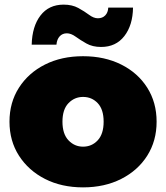

<svg xmlns="http://www.w3.org/2000/svg" viewBox="-20 -800 718 830"><path d="M339 10Q246 10 174.5 -26.5Q103 -63 62 -127Q21 -191 21 -274Q21 -357 62 -421Q103 -485 174.5 -521Q246 -557 339 -557Q432 -557 504 -521Q576 -485 616.5 -421Q657 -357 657 -274Q657 -191 616.5 -127Q576 -63 504 -26.5Q432 10 339 10ZM339 -166Q377 -166 402.5 -193.5Q428 -221 428 -274Q428 -327 402.5 -354Q377 -381 339 -381Q302 -381 276 -354Q250 -327 250 -274Q250 -221 276 -193.5Q302 -166 339 -166ZM417 -597Q380 -597 353.5 -612Q327 -627 307 -641.5Q287 -656 269 -656Q250 -656 238 -643Q226 -630 224 -607H117Q119 -686 155 -733Q191 -780 255 -780Q292 -780 318.5 -765.5Q345 -751 365 -736Q385 -721 403 -721Q423 -721 435 -733.5Q447 -746 448 -767H555Q554 -691 517.5 -644Q481 -597 417 -597Z"/></svg>

Font: Montserrat Black
Style: Regular
Weight: 900
Designer: Julieta Ulanovsky
Foundry: Julieta Ulanovsky
Version: Version 9.000; ttfautohint (v1.8.4.7-5d5b)